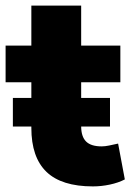

<svg xmlns="http://www.w3.org/2000/svg" viewBox="-22 -655 468 686"><path d="M310 11Q198 11 144 -41Q90 -93 90 -198V-361H-2V-492H90V-635H268V-492H408V-361H268V-204Q268 -167 285.5 -149.5Q303 -132 341 -132Q353 -132 367.5 -135Q382 -138 400 -142L424 -14Q401 -2 370.5 4.5Q340 11 310 11ZM24 -203V-305H371V-203Z"/></svg>

Font: Nunito Sans 12pt Black
Style: Regular
Weight: 900
Designer: Vernon Adams
Foundry: Vernon Adams
Version: Version 3.101;gftools[0.9.27]